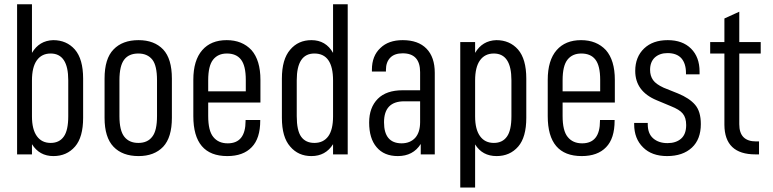

<svg xmlns="http://www.w3.org/2000/svg" viewBox="-20 -710 3554 883"><path d="M127 -46.9V0H58.6V-690.4H127V-466.8Q160.2 -523.4 224.6 -525.4Q286.1 -525.4 324.2 -482.4Q362.3 -438.5 362.3 -348.6V-168Q362.3 -79.1 325.2 -36.1Q287.1 7.8 225.6 7.8Q161.1 7.8 127 -46.9ZM293.9 -175.8V-340.8Q293.9 -463.9 212.9 -463.9Q171.9 -463.9 149.4 -432.6Q127 -401.4 127 -339.8V-174.8Q127 -115.2 149.4 -84Q171.9 -52.7 212.9 -52.7Q252.9 -52.7 273.4 -82Q293.9 -110.4 293.9 -175.8Z M460.9 -168V-348.6Q460.9 -440.4 502 -482.4Q543 -525.4 617.2 -525.4Q689.5 -525.4 730.5 -482.4Q770.5 -439.5 770.5 -348.6V-168Q770.5 -78.1 730.5 -35.2Q689.5 7.8 617.2 7.8Q543 7.8 502 -35.2Q460.9 -78.1 460.9 -168ZM702.1 -175.8V-340.8Q702.1 -408.2 680.7 -435.5Q658.2 -463.9 616.2 -463.9Q573.2 -463.9 551.8 -436.5Q529.3 -408.2 529.3 -340.8V-175.8Q529.3 -109.4 551.8 -81.1Q574.2 -52.7 616.2 -52.7Q659.2 -52.7 680.7 -82Q702.1 -109.4 702.1 -175.8Z M937.5 -238.3V-176.8Q937.5 -108.4 960.9 -80.1Q984.4 -50.8 1027.3 -50.8Q1109.4 -50.8 1109.4 -154.3V-158.2H1176.8V-155.3Q1176.8 -73.2 1137.7 -33.2Q1098.6 7.8 1025.4 7.8Q869.1 7.8 869.1 -175.8V-342.8Q869.1 -432.6 910.2 -479.5Q950.2 -525.4 1022.5 -525.4Q1093.8 -525.4 1136.7 -479.5Q1177.7 -432.6 1177.7 -342.8V-238.3ZM937.5 -340.8V-290H1110.4V-342.8Q1110.4 -408.2 1087.9 -436.5Q1066.4 -463.9 1023.4 -463.9Q982.4 -463.9 960 -435.5Q937.5 -407.2 937.5 -340.8Z M1276.4 -168V-348.6Q1276.4 -437.5 1314.5 -481.4Q1351.6 -525.4 1412.1 -525.4Q1478.5 -525.4 1511.7 -466.8V-690.4H1579.1V0H1511.7V-46.9Q1477.5 7.8 1412.1 7.8Q1351.6 7.8 1314.5 -36.1Q1276.4 -79.1 1276.4 -168ZM1511.7 -174.8V-339.8Q1511.7 -463.9 1425.8 -463.9Q1344.7 -463.9 1344.7 -340.8V-175.8Q1344.7 -109.4 1365.2 -81.1Q1385.7 -52.7 1425.8 -52.7Q1467.8 -52.7 1490.2 -84Q1511.7 -114.3 1511.7 -174.8Z M1979.5 -375V0H1915V-47.9Q1879.9 7.8 1809.6 7.8Q1746.1 7.8 1711.9 -33.2Q1677.7 -73.2 1677.7 -146.5Q1677.7 -215.8 1717.8 -255.9Q1756.8 -294.9 1832 -294.9H1912.1V-377.9Q1912.1 -464.8 1832 -464.8Q1794.9 -464.8 1775.4 -445.3Q1754.9 -424.8 1754.9 -388.7V-380.9H1690.4V-389.6Q1690.4 -453.1 1729.5 -489.3Q1766.6 -525.4 1832 -525.4Q1903.3 -525.4 1941.4 -486.3Q1979.5 -447.3 1979.5 -375ZM1912.1 -148.4V-244.1H1838.9Q1746.1 -244.1 1746.1 -147.5Q1746.1 -51.8 1826.2 -50.8Q1866.2 -50.8 1889.6 -76.2Q1912.1 -101.6 1912.1 -148.4Z M2096.7 -516.6H2165V-466.8Q2198.2 -523.4 2262.7 -525.4Q2324.2 -525.4 2362.3 -482.4Q2400.4 -438.5 2400.4 -348.6V-168Q2400.4 -79.1 2363.3 -36.1Q2325.2 7.8 2263.7 7.8Q2198.2 7.8 2165 -45.9V152.3H2096.7ZM2332 -175.8V-340.8Q2332 -463.9 2251 -463.9Q2210 -463.9 2187.5 -432.6Q2165 -401.4 2165 -339.8V-174.8Q2165 -115.2 2187.5 -84Q2210 -52.7 2251 -52.7Q2291 -52.7 2311.5 -82Q2332 -110.4 2332 -175.8Z M2567.4 -238.3V-176.8Q2567.4 -108.4 2590.8 -80.1Q2614.3 -50.8 2657.2 -50.8Q2739.3 -50.8 2739.3 -154.3V-158.2H2806.6V-155.3Q2806.6 -73.2 2767.6 -33.2Q2728.5 7.8 2655.3 7.8Q2499 7.8 2499 -175.8V-342.8Q2499 -432.6 2540 -479.5Q2580.1 -525.4 2652.3 -525.4Q2723.6 -525.4 2766.6 -479.5Q2807.6 -432.6 2807.6 -342.8V-238.3ZM2567.4 -340.8V-290H2740.2V-342.8Q2740.2 -408.2 2717.8 -436.5Q2696.3 -463.9 2653.3 -463.9Q2612.3 -463.9 2589.8 -435.5Q2567.4 -407.2 2567.4 -340.8Z M2896.5 -138.7V-144.5H2959V-138.7Q2959 -95.7 2983.4 -74.2Q3008.8 -51.8 3049.8 -51.8Q3088.9 -51.8 3112.3 -72.3Q3135.7 -92.8 3135.7 -134.8Q3135.7 -168.9 3120.1 -187.5Q3112.3 -197.3 3098.6 -205.6Q3085 -213.9 3065.4 -221.7L3000 -249Q2901.4 -290 2901.4 -383.8Q2901.4 -448.2 2942.4 -487.3Q2982.4 -525.4 3050.8 -525.4Q3119.1 -525.4 3158.2 -486.3Q3197.3 -447.3 3197.3 -380.9V-368.2H3134.8V-374Q3134.8 -418 3113.3 -442.4Q3091.8 -465.8 3049.8 -465.8Q3013.7 -465.8 2991.2 -445.3Q2969.7 -424.8 2969.7 -388.7Q2969.7 -361.3 2983.4 -341.8Q2996.1 -323.2 3032.2 -306.6L3097.7 -280.3Q3150.4 -258.8 3176.8 -228Q3203.1 -197.3 3203.1 -139.6Q3203.1 -69.3 3162.1 -31.2Q3120.1 7.8 3047.9 7.8Q2977.5 7.8 2937.5 -32.2Q2896.5 -72.3 2896.5 -138.7Z M3379.9 -463.9V-138.7Q3379.9 -98.6 3399.4 -79.1Q3418.9 -59.6 3457 -59.6H3470.7V0H3454.1Q3312.5 0 3311.5 -135.7V-463.9H3246.1V-516.6H3311.5V-625L3379.9 -656.2V-516.6H3478.5V-463.9Z"/></svg>

Font: Dinish Condensed
Style: Regular
Weight: 400
Width: 3
Designer: Bert Driehuis
Foundry: Playbeing
Version: Version 3.006; git-39231f3c-release